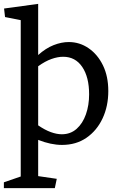

<svg xmlns="http://www.w3.org/2000/svg" viewBox="-25 -746 620 991"><path d="M172 -462Q211 -497 251.5 -513Q292 -529 330 -529Q386 -529 432.5 -497Q479 -465 506.5 -408.5Q534 -352 534 -276Q534 -198 504.5 -135Q475 -72 421.5 -35Q368 2 295 2Q238 2 172 -24V163L268 177L258 225H-5V195L82 165V-642L1 -658L-4 -702L172 -726ZM172 -99Q207 -75 237.5 -64Q268 -53 294 -53Q339 -53 370.5 -81Q402 -109 418.5 -156Q435 -203 435 -259Q435 -348 399.5 -400.5Q364 -453 301 -453Q273 -453 240.5 -441.5Q208 -430 172 -404Z"/></svg>

Font: Brawler
Style: Regular
Weight: 400
Designer: Oleg Frolov, Haley Fiege
Foundry: Oleg Frolov, Haley Fiege
Version: Version 1.101; ttfautohint (v1.8.3)